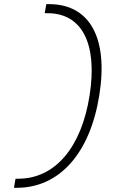

<svg xmlns="http://www.w3.org/2000/svg" viewBox="-20 -811 626 929"><path d="M47.4 97.7H61C267.1 97.7 415.5 -68.4 460.4 -349.6C504.9 -627 414.6 -791 217.3 -791H204.1L196.3 -747.1H210C377 -747.1 452.6 -599.6 413.6 -349.6C374 -96.2 245.6 53.7 68.4 53.7H55.2Z"/></svg>

Font: Cascadia Code PL ExtraLight
Style: Italic
Weight: 200
Italic angle: -10°
Monospace: yes
Designer: Aaron Bell
Foundry: Saja Typeworks
Version: Version 2404.023